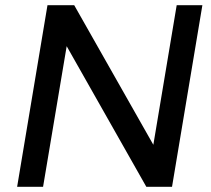

<svg xmlns="http://www.w3.org/2000/svg" viewBox="-20 -720 814 740"><path d="M163 -700H266L571 -162L661 -700H760L643 0H544L237 -542L146 0H46Z"/></svg>

Font: Oak Sans Medium
Style: Italic
Weight: 500
Italic angle: -9.49998°
Foundry: Erik Kennedy, Walven
Version: Version 1.000